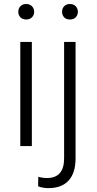

<svg xmlns="http://www.w3.org/2000/svg" viewBox="-20 -741 492 974"><path d="M141.6 0H83V-528.3H141.6ZM72.8 -681.2Q72.8 -697.8 83.5 -709.2Q94.2 -720.7 112.8 -720.7Q131.3 -720.7 142.3 -709.2Q153.3 -697.8 153.3 -681.2Q153.3 -664.6 142.3 -653.3Q131.3 -642.1 112.8 -642.1Q94.2 -642.1 83.5 -653.3Q72.8 -664.6 72.8 -681.2ZM363.3 -528.3V63Q363.3 136.2 328.1 174.8Q293 213.4 224.6 213.4Q198.2 213.4 173.3 204.1L174.3 155.8Q195.8 162.1 218.3 162.1Q305.2 162.1 305.2 62V-528.3ZM334.5 -720.7Q353.5 -720.7 364.3 -709.2Q375 -697.8 375 -681.2Q375 -664.6 364.3 -653.3Q353.5 -642.1 334.5 -642.1Q315.9 -642.1 305.4 -653.3Q294.9 -664.6 294.9 -681.2Q294.9 -697.8 305.4 -709.2Q315.9 -720.7 334.5 -720.7Z"/></svg>

Font: SteelSelectRoboto
Style: Regular
Weight: 300
Designer: Google
Version: Version 2.137; 2017